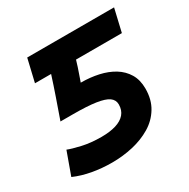

<svg xmlns="http://www.w3.org/2000/svg" viewBox="-128 -641 760 773"><g transform="rotate(-30 252.0 -255.0)"><path d="M180.8 13.5Q132.8 13.5 88.8 5.5Q44.8 -2.5 8.2 -18.5L46.2 -123.8Q65 -116 105 -106.8Q145 -97.5 194.8 -97.5Q233.8 -97.5 261.8 -106Q289.8 -114.5 304.9 -132Q320 -149.5 320 -176.2Q320 -197.2 302.5 -209.8Q285 -222.2 245.8 -228.1Q206.5 -234 139.2 -234H82.2Q100.2 -285.5 115.6 -329.6Q131 -373.8 145.2 -418.5H70.2L95 -524H498.8L474.2 -418.5H261Q257.5 -405.8 252 -389.2Q246.5 -372.8 241 -357.1Q235.5 -341.5 231 -328.5H232.2Q274.5 -328.5 313 -320Q351.5 -311.5 381 -293.4Q410.5 -275.2 427.6 -246.8Q444.8 -218.2 444.8 -178Q444.8 -126.8 422.2 -90Q399.8 -53.2 362 -30.6Q324.2 -8 277.1 2.8Q230 13.5 180.8 13.5Z"/></g></svg>

Font: Ubuntu Sans
Style: Italic
Weight: 400
Italic angle: -13.5°
Designer: Dalton Maag Ltd
Foundry: Dalton Maag Ltd
Version: Version 1.006